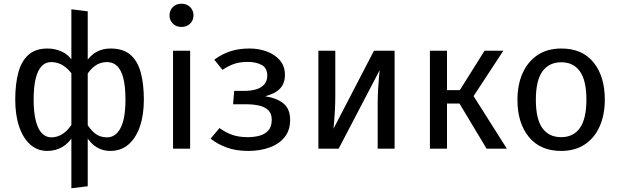

<svg xmlns="http://www.w3.org/2000/svg" viewBox="-20 -800 3331 1033"><path d="M236 -539Q276 -539 312.5 -522.5Q349 -506 374 -467V-392Q352 -426 322 -446Q292 -466 255 -466Q225 -466 204 -444Q183 -422 172 -377.5Q161 -333 161 -264Q161 -196 172.5 -150.5Q184 -105 205.5 -83Q227 -61 256 -61Q292 -61 322 -83Q352 -105 373 -142V-69Q351 -30 315 -9Q279 12 235 12Q181 12 142.5 -22.5Q104 -57 83 -119Q62 -181 62 -264Q62 -347 78.5 -409Q95 -471 133 -505Q171 -539 236 -539ZM364 -465V-750L452 -739V-463V-420V-111V-70V202L364 213V-70V-111V-422ZM575 -539Q643 -539 682 -505Q721 -471 737.5 -409Q754 -347 754 -264Q754 -181 732.5 -119Q711 -57 671 -22.5Q631 12 573 12Q532 12 499 -8.5Q466 -29 443 -69V-142Q463 -105 490 -83Q517 -61 556 -61Q602 -61 628.5 -111Q655 -161 655 -264Q655 -333 644 -377.5Q633 -422 611 -444Q589 -466 556 -466Q519 -466 491 -445.5Q463 -425 443 -390L442 -465Q468 -505 501.5 -522Q535 -539 575 -539Z M911 -527H1003V0H911ZM956 -780Q985 -780 1003 -762Q1021 -744 1021 -717Q1021 -691 1003 -673Q985 -655 956 -655Q928 -655 910 -673Q892 -691 892 -717Q892 -744 910 -762Q928 -780 956 -780Z M1323 -539Q1372 -539 1415.5 -523Q1459 -507 1486 -475.5Q1513 -444 1513 -397Q1513 -353 1488 -325Q1463 -297 1407 -282Q1471 -272 1506 -242.5Q1541 -213 1541 -155Q1541 -98 1510.5 -61Q1480 -24 1429 -6Q1378 12 1316 12Q1250 12 1200.5 -6Q1151 -24 1113 -54L1161 -111Q1194 -87 1229.5 -74.5Q1265 -62 1313 -62Q1347 -62 1376.5 -70Q1406 -78 1424 -98.5Q1442 -119 1442 -156Q1442 -189 1423.5 -207Q1405 -225 1374 -232Q1343 -239 1304 -239H1234L1240 -311H1294Q1329 -311 1357 -319Q1385 -327 1401.5 -345.5Q1418 -364 1418 -393Q1418 -435 1387 -451Q1356 -467 1313 -467Q1269 -467 1237.5 -455.5Q1206 -444 1177 -424L1133 -479Q1172 -508 1217.5 -523.5Q1263 -539 1323 -539Z M1992 -527H2103V0H2012V-238Q2012 -285 2014.5 -324.5Q2017 -364 2019.5 -390.5Q2022 -417 2023 -423L1802 0H1693V-527H1784V-289Q1784 -248 1782 -208.5Q1780 -169 1777.5 -141.5Q1775 -114 1774 -107Z M2587 -527H2688L2528 -283L2707 0H2598L2452 -243H2385V0H2293V-527H2385V-315H2454Z M3000 -539Q3113 -539 3173.5 -464Q3234 -389 3234 -264Q3234 -183 3206.5 -120.5Q3179 -58 3126.5 -23Q3074 12 2999 12Q2887 12 2825.5 -63Q2764 -138 2764 -263Q2764 -345 2792 -407Q2820 -469 2872.5 -504Q2925 -539 3000 -539ZM3000 -465Q2934 -465 2898.5 -416Q2863 -367 2863 -263Q2863 -160 2898 -111Q2933 -62 2999 -62Q3065 -62 3100 -111.5Q3135 -161 3135 -264Q3135 -367 3100 -416Q3065 -465 3000 -465Z"/></svg>

Font: Fira Sans Variable
Style: Regular
Weight: 400
Designer: Carrois Corporate & Edenspiekermann AG
Foundry: Carrois Corporate GbR & Edenspiekermann AG
Version: Version 4.202